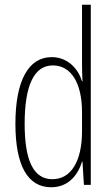

<svg xmlns="http://www.w3.org/2000/svg" viewBox="-20 -780 472 810"><path d="M196 10C271 10 310 -45 326 -98H328L334 0H363V-760H326V-506C326 -484 327 -463 328 -437H326C311 -487 268 -539 198 -539C101 -539 45 -441 45 -258C45 -83 96 10 196 10ZM201 -24C118 -24 84 -109 84 -258C84 -420 124 -504 203 -504C281 -504 326 -428 326 -307V-226C326 -102 281 -24 201 -24Z"/></svg>

Font: Noto Sans Sinhala ExtraCondensed ExtraLight
Style: Regular
Weight: 200
Width: 2
Designer: Jelle Bosma - Monotype Design Team
Foundry: Monotype Imaging Inc.
Version: Version 2.006